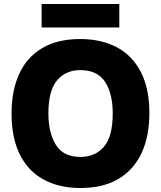

<svg xmlns="http://www.w3.org/2000/svg" viewBox="-20 -934 808 964"><path d="M383 10Q279 10 201 -31.5Q123 -73 80.5 -156.5Q38 -240 38 -365Q38 -478 76 -562Q114 -646 191 -692Q268 -738 383 -738Q488 -738 566 -697Q644 -656 687 -573Q730 -490 730 -365Q730 -251 691.5 -167Q653 -83 576 -36.5Q499 10 383 10ZM383 -146Q458 -146 502 -197.5Q546 -249 546 -365Q546 -464 507.5 -523Q469 -582 383 -582Q310 -582 266.5 -530.5Q223 -479 223 -365Q223 -266 261 -206Q299 -146 383 -146ZM189 -796V-914H579V-796Z"/></svg>

Font: BDO Grotesk ExtraBold
Style: Regular
Weight: 800
Designer: Deni Anggara
Foundry: Lokal Container
Version: Version 2.000